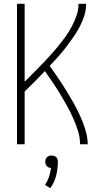

<svg xmlns="http://www.w3.org/2000/svg" viewBox="-20 -755 540 1005"><path d="M69 0V-735H109V-327Q131 -350 153.5 -372Q176 -394 198 -417Q220 -440 241.5 -463.5Q263 -487 283 -511.5Q303 -536 321.5 -561.5Q340 -587 355 -615Q370 -643 380.5 -673Q391 -703 391 -735H431Q431 -703 421 -672Q411 -641 396 -613Q381 -585 362.5 -558.5Q344 -532 324.5 -506.5Q305 -481 283.5 -457Q262 -433 240 -410Q257 -386 273.5 -362.5Q290 -339 305.5 -315Q321 -291 336 -266Q351 -241 365 -216Q379 -191 391.5 -165Q404 -139 414.5 -112Q425 -85 432 -57Q439 -29 439 0H399Q399 -36 388 -70.5Q377 -105 362.5 -137.5Q348 -170 330.5 -201.5Q313 -233 294.5 -263.5Q276 -294 255.5 -324Q235 -354 215 -383Q189 -355 162.5 -328.5Q136 -302 109 -276V0ZM243 230 216 213Q229 193 236.5 170.5Q244 148 247 124Q241 124 235 121.5Q229 119 225 114.5Q221 110 219 104Q217 98 217 92Q217 85 219 78.5Q221 72 226 67.5Q231 63 237 61Q243 59 250 59Q257 59 263 61Q269 63 274 67.5Q279 72 281 78.5Q283 85 283 92Q283 128 274 164Q265 200 243 230Z"/></svg>

Font: Iosevka Term Curly Extralight
Style: Regular
Weight: 200
Designer: Belleve Invis
Foundry: Belleve Invis
Version: Version 32.3.0